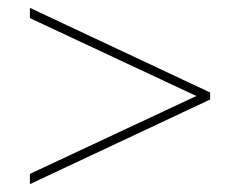

<svg xmlns="http://www.w3.org/2000/svg" viewBox="-20 -606 610 488"><path d="M56 -164 479 -362 56 -560V-586L514 -371V-353L56 -138Z"/></svg>

Font: Noto Sans Armenian Thin
Style: Regular
Weight: 250
Version: Version 2.007